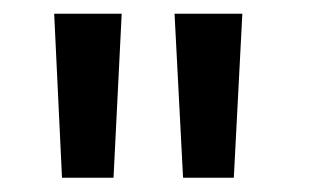

<svg xmlns="http://www.w3.org/2000/svg" viewBox="-20 -757 448 275"><path d="M154.3 -737.3 142.6 -502.4H68.8L57.6 -737.3ZM327.1 -737.3 314.9 -502.4H242.2L230 -737.3Z"/></svg>

Font: Epilogue SemiBold
Style: Regular
Weight: 600
Designer: Tyler Finck
Foundry: Etcetera Type Co
Version: Version 2.112